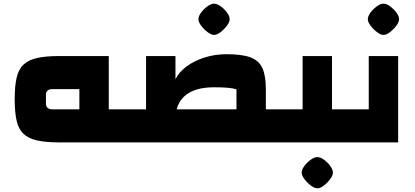

<svg xmlns="http://www.w3.org/2000/svg" viewBox="-20 -775 2257 1045"><path d="M571 0V-180H645V0ZM303 0Q230 0 182.5 -10.5Q135 -21 108 -46.5Q81 -72 70.5 -118Q60 -164 60 -235Q60 -306 70.5 -352Q81 -398 108 -423.5Q135 -449 182.5 -459.5Q230 -470 303 -470H572V0ZM265 -180H412V-290H265Q248 -290 239 -282Q230 -274 230 -259V-211Q230 -196 239 -188Q248 -180 265 -180ZM645 0V-180Q654 -180 659.5 -155Q665 -130 665 -90Q665 -48 659.5 -24Q654 0 645 0Z M1427 0V-180H1497V0ZM1267 0V-289Q1232 -300 1146 -300Q1042 -300 988.5 -255.5Q935 -211 935 -124H775V-470H935V-344Q955 -384 997 -414.5Q1039 -445 1095 -462.5Q1151 -480 1213 -480Q1296 -480 1342.5 -463Q1389 -446 1408 -404.5Q1427 -363 1427 -290V0ZM645 0V-180H1427V0ZM645 0Q636 0 630.5 -24Q625 -48 625 -90Q625 -130 630.5 -155Q636 -180 645 -180ZM1497 0V-180Q1506 -180 1511.5 -155Q1517 -130 1517 -90Q1517 -48 1511.5 -24Q1506 0 1497 0ZM1145 -585Q1130 -585 1110 -600Q1090 -615 1075 -635Q1060 -655 1060 -670Q1060 -687 1074.5 -706.5Q1089 -726 1109 -740.5Q1129 -755 1145 -755Q1162 -755 1181.5 -740.5Q1201 -726 1215.5 -706.5Q1230 -687 1230 -670Q1230 -655 1215 -635Q1200 -615 1180.5 -600Q1161 -585 1145 -585Z M1787 0V-180H1857V0ZM1497 0V-180H1708L1627 -99V-470H1787V0ZM1497 0Q1488 0 1482.5 -24Q1477 -48 1477 -90Q1477 -130 1482.5 -155Q1488 -180 1497 -180ZM1857 0V-180Q1866 -180 1871.5 -155Q1877 -130 1877 -90Q1877 -48 1871.5 -24Q1866 0 1857 0ZM1707 250Q1692 250 1672 235Q1652 220 1637 200Q1622 180 1622 165Q1622 148 1636.5 128.5Q1651 109 1671 94.5Q1691 80 1707 80Q1724 80 1743.5 94.5Q1763 109 1777.5 128.5Q1792 148 1792 165Q1792 180 1777 200Q1762 220 1742.5 235Q1723 250 1707 250Z M1857 0V-180H2068L1987 -99V-470H2147V0ZM1857 0Q1848 0 1842.5 -24Q1837 -48 1837 -90Q1837 -130 1842.5 -155Q1848 -180 1857 -180ZM2067 -585Q2052 -585 2032 -600Q2012 -615 1997 -635Q1982 -655 1982 -670Q1982 -687 1996.5 -706.5Q2011 -726 2031 -740.5Q2051 -755 2067 -755Q2084 -755 2103.5 -740.5Q2123 -726 2137.5 -706.5Q2152 -687 2152 -670Q2152 -655 2137 -635Q2122 -615 2102.5 -600Q2083 -585 2067 -585Z"/></svg>

Font: Changa ExtraBold
Style: Regular
Weight: 800
Designer: Eduardo Rodriguez Tunni
Foundry: Eduardo Rodriguez Tunni
Version: Version 3.002; ttfautohint (v1.8.2)